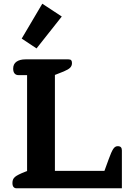

<svg xmlns="http://www.w3.org/2000/svg" viewBox="-20 -1015 685 1035"><path d="M97 -807 208 -995 313 -926 177 -754ZM47 -29Q47 -50 61 -61.5Q75 -73 113 -88L126 -93V-610H80Q66 -610 58.5 -619Q51 -628 51 -645Q51 -670 69 -682.5Q87 -695 117 -695H349Q360 -695 364 -690Q368 -685 368 -675Q368 -660 358 -650Q348 -640 324 -630L276 -611V-94H543L566 -157Q580 -196 590 -211.5Q600 -227 614 -227Q627 -227 632 -221Q637 -215 637 -204V0H69Q59 0 53 -7Q47 -14 47 -29Z"/></svg>

Font: Maitree
Style: Bold
Weight: 700
Designer: CadsonDemak Team
Foundry: CadsonDemak
Version: Version 1.002